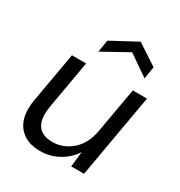

<svg xmlns="http://www.w3.org/2000/svg" viewBox="-175 -854 923 986"><g transform="rotate(30 286.5 -360.5)"><path d="M205 12Q131 12 88 -29.5Q45 -71 45 -148Q45 -176 51 -206L102 -496H186L137 -215Q135 -202 133.5 -190Q132 -178 132 -167Q132 -60 237 -60Q300 -60 351 -104Q402 -148 416 -230L463 -496H547L460 0H384L394 -90Q362 -42 312 -15Q262 12 205 12ZM210 -580 222 -652 373 -733 496 -652 484 -580 362 -664Z"/></g></svg>

Font: Rethink Sans
Style: Italic
Weight: 400
Italic angle: -10°
Designer: The Rethink Sans project authors (Hans Thiessen). DM Sans designed by Colophon Foundry.
Foundry: Rethink Communications LLC
Version: Version 1.001